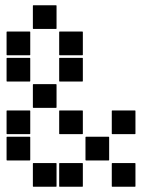

<svg xmlns="http://www.w3.org/2000/svg" viewBox="-20 -715 640 730"><path d="M107 -695H193Q195 -695 195 -693V-607Q195 -605 193 -605H107Q105 -605 105 -607V-693Q105 -695 107 -695ZM207 -595H293Q295 -595 295 -593V-507Q295 -505 293 -505H207Q205 -505 205 -507V-593Q205 -595 207 -595ZM7 -595H93Q95 -595 95 -593V-507Q95 -505 93 -505H7Q5 -505 5 -507V-593Q5 -595 7 -595ZM207 -495H293Q295 -495 295 -493V-407Q295 -405 293 -405H207Q205 -405 205 -407V-493Q205 -495 207 -495ZM7 -495H93Q95 -495 95 -493V-407Q95 -405 93 -405H7Q5 -405 5 -407V-493Q5 -495 7 -495ZM107 -395H193Q195 -395 195 -393V-307Q195 -305 193 -305H107Q105 -305 105 -307V-393Q105 -395 107 -395ZM407 -295H493Q495 -295 495 -293V-207Q495 -205 493 -205H407Q405 -205 405 -207V-293Q405 -295 407 -295ZM207 -295H293Q295 -295 295 -293V-207Q295 -205 293 -205H207Q205 -205 205 -207V-293Q205 -295 207 -295ZM7 -295H93Q95 -295 95 -293V-207Q95 -205 93 -205H7Q5 -205 5 -207V-293Q5 -295 7 -295ZM307 -195H393Q395 -195 395 -193V-107Q395 -105 393 -105H307Q305 -105 305 -107V-193Q305 -195 307 -195ZM7 -195H93Q95 -195 95 -193V-107Q95 -105 93 -105H7Q5 -105 5 -107V-193Q5 -195 7 -195ZM407 -95H493Q495 -95 495 -93V-7Q495 -5 493 -5H407Q405 -5 405 -7V-93Q405 -95 407 -95ZM207 -95H293Q295 -95 295 -93V-7Q295 -5 293 -5H207Q205 -5 205 -7V-93Q205 -95 207 -95ZM107 -95H193Q195 -95 195 -93V-7Q195 -5 193 -5H107Q105 -5 105 -7V-93Q105 -95 107 -95Z"/></svg>

Font: Pixel Panel Black
Style: Regular
Weight: 900
Monospace: yes
Designer: Óliver Lalan
Foundry: Óliver Lalan
Version: Version 1.000; ttfautohint (v1.8.4.7-5d5b-dirty);gftools[0.9